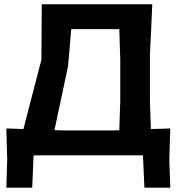

<svg xmlns="http://www.w3.org/2000/svg" viewBox="-20 -733 843 906"><path d="M10 152.5Q11 119.5 12 86.2Q13 53 14 20.5Q13 -13.5 12 -49.5Q11 -85.5 10 -127Q52 -125.5 90.5 -124Q102 -169.5 123.2 -250.5Q144.5 -331.5 175.5 -451.5Q176 -520 176.2 -586Q176.5 -652 177 -713H698.5Q696 -654 693.5 -599Q691 -544 687.5 -474.5V-255.5Q688.5 -219 689.8 -186.8Q691 -154.5 692 -124Q715 -124.5 737.8 -125.2Q760.5 -126 783.5 -127Q782 -85.5 781 -49.5Q780 -13.5 779 20.5Q780 53 781.2 86.2Q782.5 119.5 783.5 152.5H661.5L654.5 0H138.5L132 152.5ZM280 -117.5H513Q528 -118 543 -118.5Q544 -150.5 545 -184Q546 -217.5 547.5 -255.5V-453Q546 -492.5 545 -527.5Q544 -562.5 543 -595.5H316Q312.5 -552.5 308.8 -509.2Q305 -466 301.5 -423Q280.5 -325.5 264.8 -250Q249 -174.5 237 -119Q259 -118 280 -117.5Z"/></svg>

Font: Commissioner Loud SemiBold
Style: Regular
Weight: 600
Designer: Kostas Bartsokas
Foundry: Kostas Bartsokas
Version: Version 1.000; ttfautohint (v1.8.3)